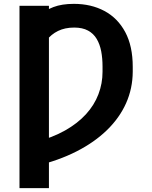

<svg xmlns="http://www.w3.org/2000/svg" viewBox="-20 -757 776 981"><path d="M230 -727.5V204.1H79.6V-727.5ZM162.1 91.3V-31.2Q248 -54.2 312.3 -90.3Q376.5 -126.5 419.2 -173.3Q461.9 -220.2 482.9 -275.4Q503.9 -330.6 503.9 -390.1V-417.5Q503.9 -459 497.1 -494.9Q490.2 -530.8 474.1 -558.1Q458 -585.4 429.7 -600.8Q401.4 -616.2 358.9 -616.2Q312 -616.2 276.6 -598.9Q241.2 -581.5 218 -551Q194.8 -520.5 185.1 -481.4V-678.7Q210 -704.6 252.9 -720.9Q295.9 -737.3 357.4 -737.3Q445.8 -737.3 513.7 -700.9Q581.5 -664.6 619.9 -593Q658.2 -521.5 658.2 -415.5V-390.1Q657.7 -305.2 624.3 -230Q590.8 -154.8 526.6 -92.3Q462.4 -29.8 370.6 16.8Q278.8 63.5 162.1 91.3Z"/></svg>

Font: Inter 16pt
Style: Bold
Weight: 700
Version: Version 4.001;git-66647c0bb